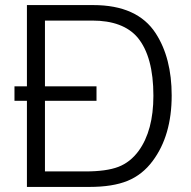

<svg xmlns="http://www.w3.org/2000/svg" viewBox="-20 -736 752 756"><path d="M86 -339H37V-396H86V-716H347Q521 -716 593 -605Q656 -508 656 -360Q656 -202 581 -102Q541 -48 482.5 -24Q424 0 332 0H86ZM157 -339V-61H316Q399 -61 446 -79Q493 -97 526 -142Q584 -222 584 -359Q584 -513 522 -588Q465 -655 343 -655H157V-396H360V-339Z"/></svg>

Font: Almarai Light
Style: Regular
Weight: 300
Designer: Boutros International 2019
Foundry: Created by Boutros International 2019
Version: Version 1.10